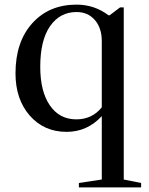

<svg xmlns="http://www.w3.org/2000/svg" viewBox="-20 -560 642 830"><path d="M321 231 420 216V-58Q357 10 268 10Q170 10 108.5 -60.5Q47 -131 47 -243Q47 -379 119.5 -459.5Q192 -540 311 -540Q388 -540 449 -494H454L499 -528H515V216L590 231V250H321ZM311 -508Q239 -508 196.5 -447Q154 -386 154 -271Q154 -165 195.5 -104.5Q237 -44 310 -44Q378 -44 420 -96V-382Q420 -439 390 -473.5Q360 -508 311 -508Z"/></svg>

Font: Libre Caslon Text
Style: Regular
Weight: 400
Designer: Pablo Impallari, Rodrigo Fuenzalida
Foundry: Pablo Impallari, Rodrigo Fuenzalida
Version: Version 1.002